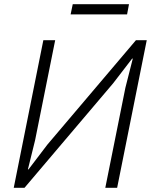

<svg xmlns="http://www.w3.org/2000/svg" viewBox="-20 -888 722 908"><path d="M314 -820 324 -868H590L581 -820ZM45 0 185 -698H241L146 -225L112 -87H115L204 -204L623 -698H674L534 0H478L573 -473L608 -611H605L515 -494L96 0Z"/></svg>

Font: IBM Plex Sans Light
Style: Italic
Weight: 300
Italic angle: -11.31°
Designer: Mike Abbink, Paul van der Laan, Pieter van Rosmalen
Foundry: Bold Monday
Version: Version 3.0